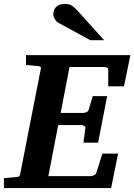

<svg xmlns="http://www.w3.org/2000/svg" viewBox="-35 -949 678 969"><path d="M590.8 -513.2H511.2V-598.1Q511.2 -605.5 503.7 -608.2Q496.1 -610.8 487.8 -610.8H315.9L271 -378.9H383.8Q391.6 -378.9 400.6 -382.6Q409.7 -386.2 412.1 -394L433.1 -463.9H505.9L460 -229H386.2L396 -304.2Q396.5 -307.1 394.5 -309.6Q392.6 -312 389.2 -314Q385.7 -315.9 381.6 -316.9Q377.4 -317.9 374 -317.9H258.8L209 -60.1H421.9Q429.7 -60.1 438.7 -64Q447.8 -67.9 450.2 -74.2L481.9 -173.8H561L525.9 0H-15.1V-49.8Q-3.9 -50.8 7.1 -51.8Q18.1 -52.7 26.4 -53.7Q36.1 -54.7 44.9 -55.2Q56.2 -56.2 60.8 -58.6Q65.4 -61 66.9 -70.8L170.9 -601.1Q173.3 -609.9 168 -612.5Q162.6 -615.2 152.8 -616.2Q144 -616.7 134.8 -617.7Q126.5 -618.7 116.2 -619.4Q106 -620.1 96.2 -621.1V-670.9H623ZM420.9 -746.1 258.8 -834.5Q253.4 -837.4 249 -842.5Q244.6 -847.7 241.2 -853.5Q237.8 -859.4 235.8 -865.5Q233.9 -871.6 233.9 -876.5Q233.9 -885.3 236.8 -894.8Q239.7 -904.3 246.3 -911.9Q252.9 -919.4 263.9 -924.3Q274.9 -929.2 291 -929.2Q301.3 -929.2 309.1 -927.7Q316.9 -926.3 324 -922.6Q331.1 -918.9 338.1 -912.8Q345.2 -906.7 354 -897.5L490.7 -746.1Z"/></svg>

Font: Charis SIL CyrE
Style: Bold Italic
Weight: 700
Italic angle: -11°
Foundry: SIL International
Version: Version 5.000